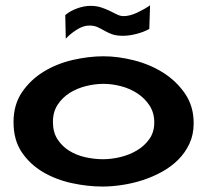

<svg xmlns="http://www.w3.org/2000/svg" viewBox="-20 -680 770 714"><path d="M365.2 -470.7Q418.9 -470.7 478.5 -455.6Q538.1 -440.4 586.9 -409.7Q635.7 -378.9 668 -332Q700.2 -285.2 700.2 -221.7Q700.2 -179.7 684.6 -146Q668.9 -112.3 643.1 -86.4Q617.2 -60.5 583 -41.5Q548.8 -22.5 511.2 -10.3Q473.6 2 434.6 7.8Q395.5 13.7 361.3 13.7Q305.7 13.7 247.1 1Q188.5 -11.7 140.1 -40Q91.8 -68.4 61 -113.8Q30.3 -159.2 30.3 -225.6Q30.3 -291 62 -337.4Q93.8 -383.8 142.6 -413.6Q191.4 -443.4 250.5 -457Q309.6 -470.7 365.2 -470.7ZM176.8 -226.6Q176.8 -188.5 193.8 -162.1Q210.9 -135.7 237.8 -119.1Q264.6 -102.5 297.9 -95.2Q331.1 -87.9 363.3 -87.9Q393.6 -87.9 426.8 -95.7Q460 -103.5 488.3 -120.1Q516.6 -136.7 535.2 -162.6Q553.7 -188.5 553.7 -224.6Q553.7 -260.7 536.1 -287.6Q518.6 -314.5 491.2 -332.5Q463.9 -350.6 430.2 -359.4Q396.5 -368.2 365.2 -368.2Q333 -368.2 299.8 -359.9Q266.6 -351.6 239.3 -334.5Q211.9 -317.4 194.3 -290.5Q176.8 -263.7 176.8 -226.6ZM538.1 -660.2 535.2 -572.3Q513.7 -560.5 486.8 -553.7Q460 -546.9 437.5 -546.9Q412.1 -546.9 396.5 -552.7Q380.9 -558.6 368.2 -565.9Q355.5 -573.2 342.8 -579.1Q330.1 -585 311.5 -585Q289.1 -585 264.2 -568.8Q239.3 -552.7 224.6 -536.1L222.7 -624Q241.2 -639.6 267.1 -648.9Q293 -658.2 316.4 -658.2Q338.9 -658.2 356.4 -652.3Q374 -646.5 388.7 -639.2Q403.3 -631.8 415.5 -626Q427.7 -620.1 439.5 -620.1Q462.9 -620.1 490.7 -633.3Q518.6 -646.5 538.1 -660.2Z"/></svg>

Font: Cherry Cream Soda
Style: Regular
Weight: 400
Designer: Font Diner, Inc
Foundry: Font Diner, Inc
Version: Version 1.001